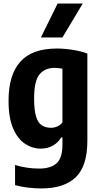

<svg xmlns="http://www.w3.org/2000/svg" viewBox="-20 -828 560 1078"><path d="M211.5 230Q178 230 138.2 225.5Q98.5 221 64.5 211.5V98.5Q132.5 118.5 199.5 118.5Q264.5 118.5 297.5 89Q330.5 59.5 330.5 -14.5V-56.5H323.5Q307 -28 277.5 -10.8Q248 6.5 208.5 6.5Q162.5 6.5 121.2 -20.2Q80 -47 54 -106.2Q28 -165.5 28 -263Q28 -407.5 94 -481.5Q160 -555.5 299 -555.5Q341.5 -555.5 387.8 -548.2Q434 -541 470.5 -527.5V-38.5Q470.5 105 405 167.5Q339.5 230 211.5 230ZM266.5 -110.5Q284.5 -110.5 302 -118.2Q319.5 -126 330.5 -140.5V-442.5Q321.5 -444 309.5 -445.5Q297.5 -447 287 -447Q232 -447 201.8 -410.2Q171.5 -373.5 171.5 -275.5Q171.5 -208.5 182.8 -172.8Q194 -137 215.5 -123.8Q237 -110.5 266.5 -110.5ZM209.5 -617.5 303.5 -808H444.5L330.5 -617.5Z"/></svg>

Font: Encode Sans Condensed
Style: Bold
Weight: 700
Width: 3
Designer: Multiple Designers
Foundry: Impallari Type
Version: Version 3.000; ttfautohint (v1.8.3) -l 8 -r 50 -G 200 -x 14 